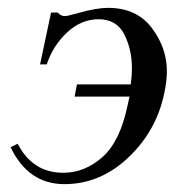

<svg xmlns="http://www.w3.org/2000/svg" viewBox="-20 -467 447 489"><path d="M110 -435H127Q135 -426 145 -426Q152 -426 180 -434Q226 -447 255 -447Q328 -447 366.5 -396Q405 -345 405 -286Q405 -259 398 -228Q378 -133 306.5 -65.5Q235 2 144 2Q52 2 7 -92L25 -101Q63 -27 141 -27Q196 -27 241 -67Q286 -107 305 -199L310 -221H170L176 -252H313Q316 -274 316 -293Q316 -341 296.5 -379.5Q277 -418 231 -418Q187 -418 151 -384.5Q115 -351 99 -303H82Z"/></svg>

Font: New Athena Unicode
Style: Italic
Weight: 400
Designer: J. Rusten 1997; rev. by R. Hancock 2001, 2002, rev. by D. Mastronarde 2002-2019
Foundry: Society for Classical Studies (formerly American Philological Association)
Version: Version 5.008